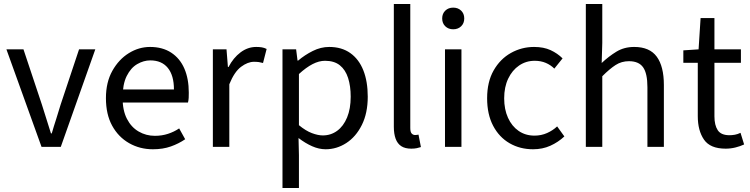

<svg xmlns="http://www.w3.org/2000/svg" viewBox="-20 -732 3740 957"><path d="M187 0 12 -486H97L189 -210Q200 -175 211.5 -138.5Q223 -102 234 -67H238Q248 -102 260 -138.5Q272 -175 282 -210L374 -486H455L283 0Z M742 12Q677 12 623.5 -18.5Q570 -49 539 -105.5Q508 -162 508 -243Q508 -322 540 -379Q572 -436 622 -467Q672 -498 728 -498Q790 -498 833.5 -469.5Q877 -441 899 -390Q921 -339 921 -270Q921 -257 920.5 -245Q920 -233 917 -221H567V-286H847Q847 -356 816.5 -393.5Q786 -431 729 -431Q696 -431 664 -412.5Q632 -394 611.5 -353Q591 -312 591 -244Q591 -182 612.5 -140Q634 -98 671 -76.5Q708 -55 752 -55Q787 -55 817.5 -65Q848 -75 873 -92L903 -38Q871 -16 831.5 -2Q792 12 742 12Z M1041 0V-486H1109L1116 -398H1119Q1143 -444 1179 -471Q1215 -498 1257 -498Q1273 -498 1285 -496Q1297 -494 1309 -488L1291 -418Q1280 -421 1270.5 -422.5Q1261 -424 1246 -424Q1215 -424 1181.5 -399Q1148 -374 1123 -312V0Z M1388 205V-486H1456L1463 -430H1466Q1499 -458 1539 -478Q1579 -498 1621 -498Q1683 -498 1726 -467.5Q1769 -437 1791 -381.5Q1813 -326 1813 -250Q1813 -168 1783.5 -109Q1754 -50 1706 -19Q1658 12 1603 12Q1570 12 1536 -3Q1502 -18 1468 -44L1470 41V205ZM1589 -57Q1629 -57 1660.5 -80Q1692 -103 1710 -146.5Q1728 -190 1728 -250Q1728 -303 1715 -343.5Q1702 -384 1674 -406.5Q1646 -429 1600 -429Q1570 -429 1538 -412.5Q1506 -396 1470 -363V-108Q1504 -80 1534.5 -68.5Q1565 -57 1589 -57Z M2030 9Q1999 9 1980 -3.5Q1961 -16 1952 -40.5Q1943 -65 1943 -100V-712H2025V-94Q2025 -74 2032 -66.5Q2039 -59 2049 -59Q2053 -59 2056.5 -59.5Q2060 -60 2066 -61L2078 1Q2069 4 2057.5 6.5Q2046 9 2030 9Z M2198 0V-486H2280V0ZM2239 -586Q2215 -586 2199.5 -601Q2184 -616 2184 -640Q2184 -664 2199.5 -679Q2215 -694 2239 -694Q2263 -694 2278.5 -679Q2294 -664 2294 -640Q2294 -616 2278.5 -601Q2263 -586 2239 -586Z M2637 12Q2572 12 2520 -18Q2468 -48 2438 -105Q2408 -162 2408 -242Q2408 -324 2440.5 -381Q2473 -438 2526.5 -468Q2580 -498 2642 -498Q2690 -498 2724.5 -482Q2759 -466 2784 -441L2743 -390Q2725 -408 2700.5 -418.5Q2676 -429 2645 -429Q2602 -429 2567.5 -405.5Q2533 -382 2513 -340Q2493 -298 2493 -242Q2493 -187 2512 -145Q2531 -103 2565 -79.5Q2599 -56 2644 -56Q2678 -56 2707 -69Q2736 -82 2757 -102L2793 -52Q2762 -23 2723 -5.5Q2684 12 2637 12Z M2900 0V-712H2982V-518L2979 -418Q3014 -451 3052.5 -474.5Q3091 -498 3141 -498Q3218 -498 3253.5 -449.5Q3289 -401 3289 -308V0H3207V-297Q3207 -366 3185.5 -396.5Q3164 -427 3115 -427Q3078 -427 3048.5 -408Q3019 -389 2982 -352V0Z M3597 9Q3520 9 3489 -36Q3458 -81 3458 -153V-419H3386V-481L3462 -486L3472 -642H3541V-486H3673V-419H3541V-152Q3541 -108 3557.5 -83Q3574 -58 3616 -58Q3629 -58 3643 -60.5Q3657 -63 3671 -70L3689 -12Q3670 -3 3646 3Q3622 9 3597 9Z"/></svg>

Font: Source Sans 3 ExtraLight
Style: Regular
Weight: 400
Version: Version 3.052;hotconv 1.1.0;makeotfexe 2.6.0